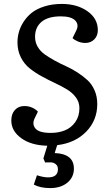

<svg xmlns="http://www.w3.org/2000/svg" viewBox="-20 -735 543 987"><path d="M160.2 -545.9Q160.2 -517.6 173.8 -494.4Q187.5 -471.2 210 -455.3Q232.4 -439.5 261.2 -423.6Q290 -407.7 320.1 -394.3Q350.1 -380.9 378.9 -362.1Q407.7 -343.3 430.2 -322.5Q452.6 -301.8 466.3 -270.3Q480 -238.8 480 -200.2Q480 -116.7 423.3 -58.3Q366.7 0 273.9 11.2L261.2 51.8Q359.9 55.7 359.9 131.8Q359.9 176.3 326.2 204.1Q292.5 231.9 237.8 231.9Q187.5 231.9 153.8 213.9L169.9 166Q203.6 176.8 227.1 176.8Q277.8 176.8 277.8 134.8Q277.8 118.2 266.8 109.1Q255.9 100.1 241.2 99.6Q226.6 99.1 211.9 100.1L203.1 79.1L223.1 14.2Q139.6 12.2 88.9 -24.9Q38.1 -62 38.1 -115.2Q38.1 -149.4 56.6 -169.7Q75.2 -189.9 105 -189.9Q127.9 -189.9 146.5 -181.2Q165 -172.4 174.8 -161.1L159.2 -128.9Q143.1 -97.7 161.9 -74.7Q180.7 -51.8 241.2 -51.8Q281.2 -51.8 313.7 -64.9Q346.2 -78.1 367.2 -107.7Q388.2 -137.2 388.2 -179.2Q388.2 -209.5 370.6 -233.6Q353 -257.8 325 -274.9Q296.9 -292 262.9 -307.9Q229 -323.7 195.1 -342.3Q161.1 -360.8 133.1 -383.1Q105 -405.3 87.4 -439.7Q69.8 -474.1 69.8 -517.1Q69.8 -543.5 76.9 -569.6Q84 -595.7 100.8 -622.3Q117.7 -648.9 143.1 -669.2Q168.5 -689.5 208.5 -702.1Q248.5 -714.8 297.9 -714.8Q376.5 -714.8 429.7 -677.2Q482.9 -639.6 482.9 -580.1Q482.9 -550.8 464.6 -532.5Q446.3 -514.2 418.9 -514.2Q398.9 -514.2 380.9 -521.7Q362.8 -529.3 353 -539.1L372.1 -578.1Q387.2 -608.4 366.7 -629.6Q346.2 -650.9 293 -650.9Q227.1 -650.9 193.6 -622.8Q160.2 -594.7 160.2 -545.9Z"/></svg>

Font: Literata Book Medium
Style: Italic
Weight: 500
Italic angle: -3°
Designer: Latin by Veronika Burian and Jose Scaglione. Greek by Irene Vlachou. Cyrillic by Vera Evstafieva
Foundry: TypeTogether
Version: Version 1.003;PS 001.003;hotconv 1.0.88;makeotf.lib2.5.64775